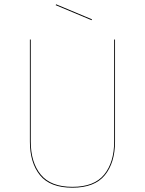

<svg xmlns="http://www.w3.org/2000/svg" viewBox="-20 -864 675 893"><path d="M515 -206Q515 -107 467.5 -49Q420 9 317 9Q213 9 166 -49Q119 -107 119 -206V-680H123V-206Q123 -109 169.5 -52Q216 5 317 5Q418 5 464.5 -52Q511 -109 511 -206V-680H515ZM408 -774 406 -770 239 -840 241 -844Z"/></svg>

Font: FiraGO Four
Style: Regular
Weight: 100
Designer: bBox Type
Foundry: bBox Type GmbH
Version: Version 1.001